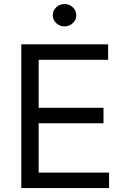

<svg xmlns="http://www.w3.org/2000/svg" viewBox="-20 -952 638 972"><path d="M87.9 0V-727.5H527.3V-649.4H175.8V-406.2H503.9V-328.1H175.8V-78.1H532.2V0ZM306.6 -818.4Q282.2 -818.4 264.6 -835Q247.1 -851.6 247.1 -875Q247.1 -898.4 264.6 -915Q282.2 -931.6 306.6 -931.6Q331.1 -931.6 348.6 -915Q366.2 -898.4 366.2 -875Q366.2 -851.6 348.6 -835Q331.1 -818.4 306.6 -818.4Z"/></svg>

Font: GitLab Sans
Style: Regular
Weight: 400
Designer: Rasmus Andersson
Foundry: Modifications by GitLab B.V., manufactured by rsms
Version: Version 4.000;git-c8fb6b7